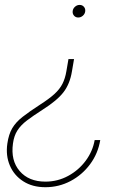

<svg xmlns="http://www.w3.org/2000/svg" viewBox="-20 -574 519 781"><path d="M281.2 -333.8 272.7 -284.1Q264.6 -233.3 238.5 -199.2Q212.4 -165.1 153.4 -127.8Q114.7 -103 89.7 -84Q64.6 -65 50.8 -43.3Q36.9 -21.7 32.7 9.9Q23.1 78.8 60 121.8Q96.9 164.8 164.8 164.8Q214.5 164.8 257.3 141.5Q300.1 118.3 328.7 79.7Q357.2 41.2 365.1 -4.3H387.8Q378.6 50.8 346.4 94.1Q314.3 137.4 266.9 162.5Q219.5 187.5 164.8 187.5Q111.9 187.5 74.6 163.5Q37.3 139.6 20.1 99.3Q2.8 58.9 9.9 9.9Q15.3 -27.7 29.8 -52.4Q44.4 -77.1 71.6 -98.4Q98.7 -119.7 142 -147.7Q179.3 -171.5 201.2 -191.4Q223 -211.3 234 -233Q245 -254.6 250 -284.1L258.5 -333.8ZM304 -554Q314.6 -554 321.2 -546.5Q327.8 -539.1 326.7 -528.4Q325.6 -517.8 317.3 -510.3Q308.9 -502.8 298.3 -502.8Q287.6 -502.8 281.1 -510.3Q274.5 -517.8 275.6 -528.4Q276.6 -539.1 285 -546.5Q293.3 -554 304 -554Z"/></svg>

Font: Inter Thin  BETA
Style: Italic
Weight: 100
Italic angle: -9.39999°
Designer: Rasmus Andersson
Foundry: rsms
Version: Version 3.011;git-f93a4a705